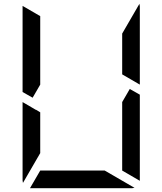

<svg xmlns="http://www.w3.org/2000/svg" viewBox="-20 -992 856 1012"><path d="M624 -782V-815L715 -972Q717 -964 717 -959V-546L624 -600V-607ZM717 -493V-41Q717 -41 717 -39L624 -93V-95V-103V-139V-218V-454L664 -523ZM99 -507V-959Q99 -959 99 -961L192 -907V-905V-895V-861V-782V-578V-546L152 -477ZM192 -218V-185L101 -28Q99 -36 99 -41V-454L147 -426L169 -413V-414L192 -400ZM532 -93 689 -2Q681 0 676 0H140Q140 0 138 0L192 -93H195H226H362H454Z"/></svg>

Font: DSEG14 Modern Mini
Style: Regular
Weight: 400
Designer: Keshikan(Twitter:@keshinomi_88pro)
Version: Version 0.46